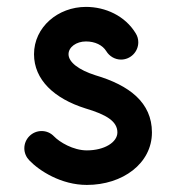

<svg xmlns="http://www.w3.org/2000/svg" viewBox="-20 -521 494 543"><path d="M62.5 -67.9C90.8 -38.1 152.8 2 225.6 2C326.7 2 409.7 -58.6 409.7 -146.5C409.7 -231 345.7 -279.8 250 -308.1C202.6 -323.2 173.8 -345.2 173.8 -367.7C173.8 -387.7 195.8 -403.8 223.1 -403.8C248.5 -403.8 270 -393.6 280.8 -376C289.1 -362.3 304.7 -352.5 322.3 -352.5C349.1 -352.5 371.1 -374.5 371.1 -401.4C371.1 -410.6 368.7 -418.9 363.8 -426.8C333.5 -476.6 277.8 -501.5 223.1 -501.5C144 -501.5 76.2 -444.3 76.2 -367.7C76.2 -295.4 133.3 -242.2 221.7 -214.4C281.2 -196.8 312 -177.7 312 -146.5C312 -118.7 275.4 -95.7 225.6 -95.7C187 -95.7 148.4 -119.1 132.8 -135.3C123.5 -145 111.3 -150.4 97.7 -150.4C70.8 -150.4 48.8 -128.4 48.8 -101.6C48.8 -88.4 54.2 -76.7 62.5 -67.9Z"/></svg>

Font: Velvelyne Book
Style: Bold
Weight: 700
Designer: Manon Van der Borght et Mariel Nils
Foundry: Velvetyne
Version: Version 1.070;Glyphs 3.3.1 (3343)